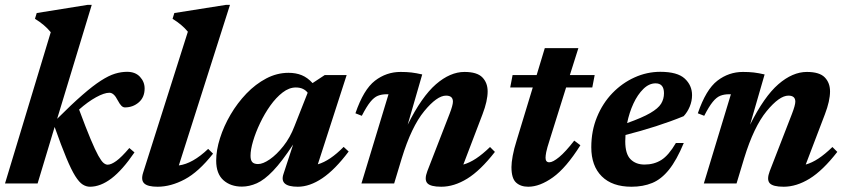

<svg xmlns="http://www.w3.org/2000/svg" viewBox="-22 -732 3373 766"><path d="M344 -712.5 206 -258Q264.5 -316.5 306.8 -353.2Q349 -390 380.5 -410.2Q412 -430.5 436.8 -438Q461.5 -445.5 485 -445.5Q518 -445.5 536.5 -425.5Q555 -405.5 555 -379Q555 -344 531.8 -323.8Q508.5 -303.5 476.5 -303.5Q469 -303.5 462.5 -309.8Q456 -316 447.5 -332Q432.5 -362 414.5 -362Q394 -362 361.2 -344Q328.5 -326 293.5 -295Q321 -221 339.5 -177Q358 -133 370.2 -111Q382.5 -89 391 -82Q399.5 -75 407.5 -75Q421.5 -75 442 -89.8Q462.5 -104.5 494 -141.5L514.5 -124Q466.5 -53.5 422.8 -20.2Q379 13 337 13Q322 13 308 4.2Q294 -4.5 278.2 -29.5Q262.5 -54.5 242.8 -101.8Q223 -149 196 -225.5L128 0H-2L180.5 -603.5Q156 -633.5 117.5 -657L124.5 -680L327 -712.5Z M727.5 -605.5Q704.5 -633.5 666.5 -657L673.5 -680L879 -712.5H895.5L691.5 -72Q746.5 -79 808.5 -138L828 -119Q770.5 -46 715 -16.5Q659.5 13 606.5 13Q567.5 13 553.5 -0.2Q539.5 -13.5 549 -43Z M1109 -38 1147.5 -155.5Q1102.5 -87 1067.5 -50.5Q1032.5 -14 1002.5 -0.8Q972.5 12.5 943 12.5Q898 12.5 869.2 -13.2Q840.5 -39 840.5 -91Q840.5 -133 855.8 -181Q871 -229 898 -275Q925 -321 961.2 -358.8Q997.5 -396.5 1040.2 -419Q1083 -441.5 1129 -441.5Q1158.5 -441.5 1181.8 -432Q1205 -422.5 1225 -400.5L1273.5 -432.5H1361L1246 -76.5Q1294.5 -90.5 1349 -146L1369 -127.5Q1314.5 -55 1264 -21Q1213.5 13 1166 13Q1091.5 13 1109 -38ZM977.5 -110.5Q977.5 -92.5 984.8 -85Q992 -77.5 1007.5 -77.5Q1027 -77.5 1054.2 -96.2Q1081.5 -115 1108.5 -149Q1135.5 -183 1153 -229L1205.5 -362Q1198.5 -371.5 1186.8 -377.2Q1175 -383 1158 -383Q1131.5 -383 1105.5 -363Q1079.5 -343 1056.5 -310.8Q1033.5 -278.5 1015.8 -241.2Q998 -204 987.8 -169.5Q977.5 -135 977.5 -110.5Z M1421.5 -270 1396 -280Q1428.5 -375 1474 -410Q1519.5 -445 1576 -445Q1600.5 -445 1619.5 -442.8Q1638.5 -440.5 1662.5 -435L1604.5 -234.5Q1660.5 -346.5 1717.2 -395.8Q1774 -445 1831 -445Q1881.5 -445 1902.5 -423.2Q1923.5 -401.5 1923.5 -367.5Q1923.5 -329.5 1903 -276L1826.5 -75.5Q1851.5 -82.5 1877.2 -99.5Q1903 -116.5 1933 -145.5L1952.5 -126Q1894.5 -51.5 1842 -19.2Q1789.5 13 1738.5 13Q1695.5 13 1682.8 -1.2Q1670 -15.5 1683 -49.5L1771.5 -277.5Q1785 -312.5 1785 -326.5Q1785 -350.5 1757.5 -350.5Q1721.5 -350.5 1670.5 -288.5Q1619.5 -226.5 1581 -101L1550.5 0H1420L1528 -356H1520.5Q1501 -356 1485.8 -350Q1470.5 -344 1455.5 -325.5Q1440.5 -307 1421.5 -270Z M2171.5 -175.5Q2160 -140 2157.2 -125.2Q2154.5 -110.5 2154.5 -102.5Q2154.5 -84.5 2169.5 -84.5Q2183.5 -84.5 2208.8 -105.2Q2234 -126 2269 -171L2293.5 -152.5Q2236.5 -62 2184 -24.5Q2131.5 13 2085.5 13Q2055 13 2036.8 -3.8Q2018.5 -20.5 2018.5 -65.5Q2018.5 -83 2023.5 -110.5Q2028.5 -138 2039.5 -172.5L2103.5 -383H2013.5L2023 -432.5H2119L2151.5 -540H2285.5L2251.5 -432.5H2350.5L2341 -383H2236.5Z M2706 -161.5Q2677.5 -93 2647 -55Q2616.5 -17 2580 -2Q2543.5 13 2497.5 13Q2420.5 13 2378.8 -28.5Q2337 -70 2337 -144.5Q2337 -210 2359.8 -265.2Q2382.5 -320.5 2421.5 -360.8Q2460.5 -401 2509.8 -423.2Q2559 -445.5 2612.5 -445.5Q2680.5 -445.5 2709.8 -418.5Q2739 -391.5 2739 -352.5Q2739 -329 2729.8 -306.8Q2720.5 -284.5 2705.5 -268.5Q2654.5 -247.5 2594.5 -228.2Q2534.5 -209 2473.5 -193.5Q2472.5 -180.5 2472.5 -168Q2472.5 -118 2493.5 -96.8Q2514.5 -75.5 2549.5 -75.5Q2587.5 -75.5 2616.5 -93.8Q2645.5 -112 2674.5 -161.5ZM2593.5 -399.5Q2567.5 -399.5 2544.8 -377.2Q2522 -355 2505.2 -319Q2488.5 -283 2480 -241Q2540.5 -262.5 2572.2 -281Q2604 -299.5 2615.5 -318.2Q2627 -337 2627 -360Q2627 -399.5 2593.5 -399.5Z M2787.5 -270 2762 -280Q2794.5 -375 2840 -410Q2885.5 -445 2942 -445Q2966.5 -445 2985.5 -442.8Q3004.5 -440.5 3028.5 -435L2970.5 -234.5Q3026.5 -346.5 3083.2 -395.8Q3140 -445 3197 -445Q3247.5 -445 3268.5 -423.2Q3289.5 -401.5 3289.5 -367.5Q3289.5 -329.5 3269 -276L3192.5 -75.5Q3217.5 -82.5 3243.2 -99.5Q3269 -116.5 3299 -145.5L3318.5 -126Q3260.5 -51.5 3208 -19.2Q3155.5 13 3104.5 13Q3061.5 13 3048.8 -1.2Q3036 -15.5 3049 -49.5L3137.5 -277.5Q3151 -312.5 3151 -326.5Q3151 -350.5 3123.5 -350.5Q3087.5 -350.5 3036.5 -288.5Q2985.5 -226.5 2947 -101L2916.5 0H2786L2894 -356H2886.5Q2867 -356 2851.8 -350Q2836.5 -344 2821.5 -325.5Q2806.5 -307 2787.5 -270Z"/></svg>

Font: Newsreader Text
Style: Bold Italic
Weight: 700
Italic angle: -17°
Designer: Hugues Gentile
Foundry: Production Type
Version: Version 1.001